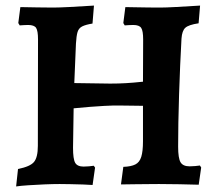

<svg xmlns="http://www.w3.org/2000/svg" viewBox="-20 -669 787 698"><path d="M38.6 8.8 45.5 -54.7Q89.4 -63.3 103.5 -80.1Q117.6 -96.9 117.6 -138.9L118.2 -525.6Q118.2 -557.1 111.2 -567.7Q104.2 -578.2 82.1 -578.2Q76.1 -578.2 67.2 -577.7Q58.4 -577.2 51.7 -576.7L46.5 -585.2L54 -643.2Q79.3 -642.6 115.2 -642.1Q151.2 -641.5 173.1 -641.5Q193.9 -641.5 234.1 -643.6Q274.3 -645.6 321.6 -648.7L316.3 -583.4Q291.4 -579.4 278.8 -573Q266.2 -566.7 261.9 -552.5Q257.7 -538.4 256.1 -510.5L250.1 -367L380.7 -365.1Q411.9 -365.1 438 -366.7Q464.2 -368.2 499.8 -372L500.4 -525.6Q500.4 -556.7 493.4 -567.4Q486.4 -578.2 464.3 -578.2Q457.7 -578.2 448.9 -577.7Q440.1 -577.2 433.4 -576.7L428.3 -585.2L435.7 -643.2Q446.1 -643.2 469.5 -642.6Q492.9 -642.1 518.9 -641.8Q544.8 -641.5 562.1 -641.5Q581.9 -641.5 620.6 -643.6Q659.4 -645.6 707.4 -648.7L702 -584.3Q665.5 -578.9 653.7 -568Q641.8 -557.2 639.8 -528.7Q637.3 -484.2 635 -431.5Q632.7 -378.8 631 -325.3Q629.2 -271.8 628.4 -222.7Q627.6 -173.6 627.6 -135.8Q627.6 -93.8 636.4 -79.1Q645.2 -64.3 669.4 -64.3Q679 -64.3 689.8 -65.3Q700.5 -66.3 706.7 -67.3L711.4 -60.1L702.4 2.5Q674.3 1.5 631.9 0.8Q589.5 0 557.8 0Q543.5 0 519 0.3Q494.4 0.5 467.9 0.8Q441.4 1 419.8 1.5L428.3 -62.4Q456.7 -63.4 472 -71.2Q487.4 -78.9 493.6 -99Q499.8 -119.1 499.8 -155.4V-284.3Q484 -284.3 463.4 -284.8Q442.7 -285.3 422.9 -285.3Q403.2 -285.3 389.8 -285.3Q381.1 -285.3 358.5 -284Q335.8 -282.8 306.5 -280.5Q277.2 -278.2 247.7 -275.2L245.5 -131.8Q245.5 -90.9 253.3 -77.2Q261.2 -63.4 284.1 -63.4Q293.3 -63.4 303.8 -64.4Q314.3 -65.4 320.9 -66.4L325.6 -59.7L316.6 3.5Q304.9 2.5 282 1.7Q259.1 1 235.5 0.5Q211.9 0 196.9 0Q173.2 0 142 1.3Q110.8 2.6 82.9 4.5Q54.9 6.3 38.6 8.8Z"/></svg>

Font: Alegreya
Style: Regular
Weight: 400
Designer: Juan Pablo del Peral
Foundry: Huerta Tipografica
Version: Version 2.009